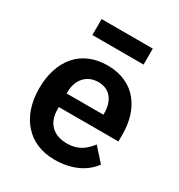

<svg xmlns="http://www.w3.org/2000/svg" viewBox="-173 -839 904 968"><g transform="rotate(30 279.0 -354.5)"><path d="M285 12C208 12 147 -15 105 -63C63 -110 39 -178 39 -262C39 -345 62 -412 103 -460C144 -507 205 -534 281 -534C362 -534 422 -504 461 -456C500 -408 519 -343 519 -271V-229H172V-216C172 -140 215 -90 299 -90C363 -90 400 -120 432 -161L501 -84C458 -24 382 12 285 12ZM283 -438C215 -438 172 -388 172 -316V-308H386V-317C386 -389 350 -438 283 -438ZM137 -721H435V-628H137Z"/></g></svg>

Font: Plexus Sans SemiBold
Style: Regular
Weight: 600
Version: Version 2.001;PS 002.001;hotconv 1.0.70;makeotf.lib2.5.58329